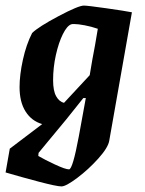

<svg xmlns="http://www.w3.org/2000/svg" viewBox="-47 -484 518 687"><path d="M425 -440 344 19Q340 44 305 83Q270 122 229.5 152.5Q189 183 173 183Q156 183 91.5 166Q27 149 -27 133L-12 48L104 -40Q66 -51 44.5 -85Q23 -119 23 -172Q23 -216 35 -270.5Q47 -325 68 -366Q92 -389 163 -426.5Q234 -464 253 -464Q266 -464 333 -454.5Q400 -445 425 -440ZM143 -197Q143 -159 154 -139.5Q165 -120 182 -116L274 -215Q283 -271 293 -322L303 -381Q280 -389 256 -393.5Q232 -398 218 -398Q210 -398 208 -397Q193 -392 178 -362Q163 -332 153 -287.5Q143 -243 143 -197ZM235 4 260 -133H251Q194 -60 124 23L91 63L90 74Q112 87 149.5 104.5Q187 122 200 122Q213 122 235 4Z"/></svg>

Font: Grenze SemiBold
Style: Italic
Weight: 600
Italic angle: -10°
Designer: Renata Polastri
Foundry: Omnibus-Type
Version: Version 1.002; ttfautohint (v1.8)